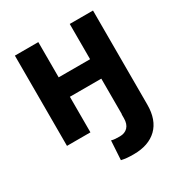

<svg xmlns="http://www.w3.org/2000/svg" viewBox="-173 -650 916 977"><g transform="rotate(-30 284.5 -161.5)"><path d="M330.1 207Q308.1 207 291.7 205.6Q275.4 204.1 257.8 200.2L264.6 87.9Q276.4 91.3 287.4 92Q298.3 92.8 314.5 92.8Q343.3 92.8 360.6 75Q377.9 57.1 377.9 22.5V0H378.9V-209H194.3V0H56.6V-530.3H194.3V-323.2H378.9V-530.3H515.6V22.5Q515.6 112.3 466.6 159.7Q417.5 207 330.1 207Z"/></g></svg>

Font: Pretendard
Style: Bold
Weight: 700
Designer: Base glyphs from Inter by Rasmus Andersson; Hangeul glyphs from Noto Sans CJK(Source Han Sans) by Jang Soo-young and Kan
Foundry: Kil Hyung-jin
Version: Version 1.309